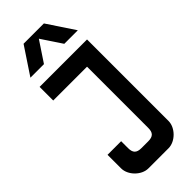

<svg xmlns="http://www.w3.org/2000/svg" viewBox="-263 -847 883 883"><g transform="rotate(-45 179.0 -405.5)"><path d="M113 -811.3H157H201.1H245.2L333.3 -678.7H245.2L179.1 -778.1L113 -678.7H24.9ZM201 -88.6H157.2C125.2 -88.6 113.4 -101.9 113.4 -132.3V-177.1H24.9V-88.6C24.9 -44.9 69.3 0 113.4 0H244.8C288.9 0 333.3 -44.9 333.3 -88.6V-618.9H24.9V-530.3H244.8V-132.3C244.8 -101.9 233 -88.6 201 -88.6Z"/></g></svg>

Font: Ulica
Style: Regular
Weight: 400
Version: Version